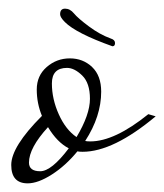

<svg xmlns="http://www.w3.org/2000/svg" viewBox="-20 -413 380 444"><path d="M189 -86Q245 -86 323 -149L340 -144Q242 -62 171 -62Q163 -62 159 -63Q132 -30 100 -9.5Q68 11 44 11Q6 11 6 -31.5Q6 -74 77 -145Q65 -174 65 -206Q65 -238 88 -258Q111 -278 141.5 -278Q172 -278 193 -258Q214 -238 214 -201Q214 -144 177 -87Q181 -86 189 -86ZM157 -96Q188 -148 188 -184.5Q188 -221 170 -238.5Q152 -256 135 -256Q100 -256 100 -220Q100 -184 116 -148.5Q132 -113 157 -96ZM47 -37Q47 -17 73 -17Q99 -17 139 -70Q112 -84 91 -119Q47 -71 47 -37ZM119 -380Q119 -393 130.5 -393Q142 -393 151 -382Q160 -371 185.5 -352Q211 -333 236 -324Q246 -321 246 -313.5Q246 -306 240 -306Q156 -336 130 -362Q119 -373 119 -380Z"/></svg>

Font: Mrs Saint Delafield
Style: Regular
Weight: 400
Designer: Alejandro Paul
Foundry: Alejandro Paul
Version: Version 1.001